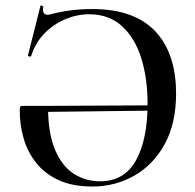

<svg xmlns="http://www.w3.org/2000/svg" viewBox="-20 -668 711 700"><path d="M317 12Q245 12 194.5 -11Q144 -34 112.5 -73.5Q81 -113 66.5 -162.5Q52 -212 52 -265Q52 -277 54.5 -279.5Q57 -282 64 -282H155Q155 -183 180.5 -122.5Q206 -62 249 -34.5Q292 -7 345 -7Q433 -7 475.5 -83Q518 -159 518 -290Q518 -381 495.5 -454.5Q473 -528 425.5 -572Q378 -616 305 -616Q261 -616 218 -598Q175 -580 142 -546Q109 -512 94 -465Q93 -461 87 -462Q81 -463 82 -466L127 -645Q128 -650 133 -647Q138 -644 138 -644Q134 -626 141.5 -618.5Q149 -611 165 -616Q198 -625 236 -630Q274 -635 316 -635Q398 -635 456.5 -612.5Q515 -590 551.5 -548Q588 -506 605 -450.5Q622 -395 622 -328Q622 -218 580.5 -142.5Q539 -67 469.5 -27.5Q400 12 317 12ZM555 -284 556 -265 144 -260V-282Z"/></svg>

Font: Cormorant Garamond Light SemiBold
Style: Regular
Weight: 600
Version: Version 4.001